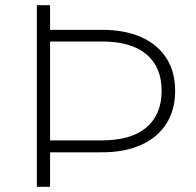

<svg xmlns="http://www.w3.org/2000/svg" viewBox="-20 -720 755 740"><path d="M159 -133V-179H373Q486 -179 544.5 -229Q603 -279 603 -370Q603 -461 544.5 -510.5Q486 -560 373 -560H159V-605H373Q461 -605 524 -577Q587 -549 621 -496.5Q655 -444 655 -370Q655 -296 621 -243Q587 -190 524 -161.5Q461 -133 373 -133ZM122 0V-700H173V0Z"/></svg>

Font: Montserrat Thin Light
Style: Regular
Weight: 300
Version: Version 9.000